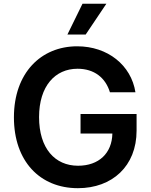

<svg xmlns="http://www.w3.org/2000/svg" viewBox="-20 -981 795 1011"><path d="M558.9 -495H693.2C670.8 -637.8 547.2 -737.2 386.4 -737.2C196 -737.2 53.3 -597.3 53.3 -362.9C53.3 -132.8 189.6 9.9 390.3 9.9C570.3 9.9 699.2 -105.8 699.2 -293.3V-380.7H404.1V-277.7H571.7C569.6 -174 500.4 -108.3 391 -108.3C269.2 -108.3 185.7 -199.6 185.7 -364.3C185.7 -528.1 270.6 -619 388.1 -619C475.9 -619 535.5 -572.1 558.9 -495ZM334.9 -799H431.1L540.1 -961.3H414.4Z"/></svg>

Font: Margiela Sans Semi Bold
Style: Regular
Weight: 600
Designer: Stefan Endress, Andreas Faust
Version: Version 1.100;FEAKit 1.0